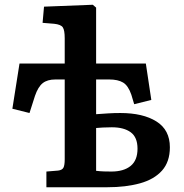

<svg xmlns="http://www.w3.org/2000/svg" viewBox="-20 -787 775 807"><path d="M175 0V-66L224 -70Q241 -72 246.5 -82Q252 -92 252 -118V-453H213Q179 -453 159.5 -437.5Q140 -422 127 -384L104 -312L32 -330L62 -520H252V-626Q252 -660 244 -672Q236 -684 208 -687L159 -691L165 -759L370 -767L384 -755V-520H593L616 -367L544 -349L532 -389Q519 -427 497.5 -440Q476 -453 439 -453H384V-307Q412 -309 435.5 -310.5Q459 -312 486 -312Q581 -312 637.5 -276.5Q694 -241 694 -168Q694 -107 661 -70Q628 -33 568.5 -16.5Q509 0 431 0ZM448 -66Q500 -66 529 -89.5Q558 -113 558 -162Q558 -210 529.5 -231Q501 -252 450 -252Q427 -252 412 -251Q397 -250 384 -249V-69Q401 -67 416.5 -66.5Q432 -66 448 -66Z"/></svg>

Font: Literata 7pt SemiBold
Style: Regular
Weight: 600
Designer: Latin by Veronika Burian and Jose Scaglione. Greek by Irene Vlachou. Cyrillic by Vera Evstafieva.
Foundry: TypeTogether
Version: Version 3.002